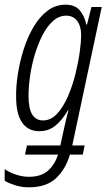

<svg xmlns="http://www.w3.org/2000/svg" viewBox="-40 -561 463 821"><path d="M83 240Q52 240 24 231Q-4 222 -20 212V162Q-4 174 25 184.5Q54 195 84 195Q136 195 165.5 168.5Q195 142 208 100H67L75 61H218L236 -21Q239 -36 243.5 -53.5Q248 -71 253 -90H251Q225 -46 196 -23Q167 0 128 0Q80 0 54.5 -37Q29 -74 29 -146Q28 -192 36.5 -245.5Q45 -299 61.5 -351Q78 -403 103.5 -446Q129 -489 163 -515Q197 -541 241 -541Q280 -541 300.5 -517.5Q321 -494 329 -456H332L351 -531H395L269 61H322L314 100H259Q240 164 198.5 202Q157 240 83 240ZM144 -46Q178 -46 204.5 -75Q231 -104 250.5 -149Q270 -194 282.5 -244.5Q295 -295 301 -339.5Q307 -384 307 -410Q307 -449 290 -471.5Q273 -494 243 -494Q212 -494 186.5 -471Q161 -448 141.5 -410Q122 -372 108.5 -326.5Q95 -281 88.5 -235Q82 -189 82 -152Q82 -96 98 -71Q114 -46 144 -46Z"/></svg>

Font: Noto Sans ExtraCondensed Light
Style: Italic
Weight: 300
Width: 2
Italic angle: -12°
Designer: Monotype Design Team
Foundry: Monotype Imaging Inc.
Version: Version 2.013; ttfautohint (v1.8.4.7-5d5b)